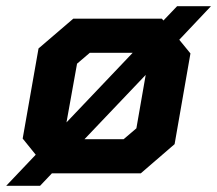

<svg xmlns="http://www.w3.org/2000/svg" viewBox="-47 -558 699 618"><path d="M530 -430 566 -386 515 -94 406 0H120L82 40H-27L68 -60L26 -112L77 -402L189 -498H474L479 -492L523 -538H632ZM167 -164 380 -388H242L201 -353ZM422 -317 225 -110H351L392 -145Z"/></svg>

Font: Chakra Petch
Style: Bold Italic
Weight: 700
Italic angle: -10°
Designer: Katatrad Aksorn Co.,Ltd.
Foundry: Cadson Demak Co.,Ltd.
Version: Version 1.000; ttfautohint (v1.6)